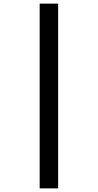

<svg xmlns="http://www.w3.org/2000/svg" viewBox="-20 -830 540 1060"><path d="M199 210V-810H301V210Z"/></svg>

Font: M PLUS 1 Code Medium
Style: Regular
Weight: 500
Designer: Coji Morishita
Foundry: UNDERFOREST DESIGN
Version: Version 1.002